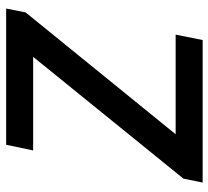

<svg xmlns="http://www.w3.org/2000/svg" viewBox="-48 -648 695 640"><g transform="rotate(-90 300.0 -327.5)"><path d="M487 0H12L25 -64L431 -565H119L138 -655H592L579 -590L173 -90H505Z"/></g></svg>

Font: TypoPRO Source Code Pro
Style: Italic
Weight: 600
Italic angle: -11°
Monospace: yes
Designer: Paul D. Hunt, Teo Tuominen
Foundry: Adobe Systems Incorporated
Version: Version 1.030;PS 1.0;hotconv 1.0.84;makeotf.lib2.5.63406